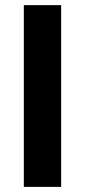

<svg xmlns="http://www.w3.org/2000/svg" viewBox="-20 -731 332 751"><path d="M219.2 -710.9V0H73.2V-710.9Z"/></svg>

Font: Vazirmatn UI FD
Style: Bold
Weight: 700
Designer: Saber Rastikerdar
Foundry: Saber Rastikerdar
Version: Version 33.003